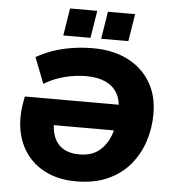

<svg xmlns="http://www.w3.org/2000/svg" viewBox="-61 -975 928 1041"><g transform="rotate(5 403.5 -454.5)"><path d="M391 11Q306 11 240 -17.5Q174 -46 130.5 -99Q87 -152 70.5 -224Q54 -296 68 -383L75 -423H644L623 -282H191L250 -353Q239 -282 253 -233.5Q267 -185 303.5 -160.5Q340 -136 397 -136Q465 -136 506.5 -171.5Q548 -207 568 -267Q588 -327 588 -397Q588 -450 566 -487Q544 -524 501.5 -543Q459 -562 398 -562Q358 -562 318 -555Q278 -548 240.5 -534.5Q203 -521 169 -500L114 -641Q154 -664 202 -681Q250 -698 306 -707Q362 -716 424 -716Q529 -716 608.5 -676.5Q688 -637 733 -564Q778 -491 778 -389Q778 -314 755.5 -242.5Q733 -171 685.5 -113.5Q638 -56 565 -22.5Q492 11 391 11ZM460 -771 484 -920H632L608 -771ZM254 -771 278 -920H426L402 -771Z"/></g></svg>

Font: Nunito Sans 12pt Black
Style: Italic
Weight: 900
Italic angle: -9°
Designer: Vernon Adams
Foundry: Vernon Adams
Version: Version 3.101;gftools[0.9.27]